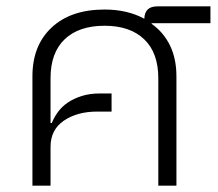

<svg xmlns="http://www.w3.org/2000/svg" viewBox="-20 -584 685 604"><path d="M82 -344Q82 -441 142.5 -497.5Q203 -554 309 -554Q381 -554 434 -525Q435 -564 475 -564H642V-511H457V-509Q495 -482 515 -440.5Q535 -399 535 -344V0H478V-338Q478 -418 433.5 -460.5Q389 -503 309 -503Q228 -503 183.5 -460.5Q139 -418 139 -338V-197H143Q150 -215 162.5 -232Q175 -249 193.5 -261.5Q212 -274 237 -282Q262 -290 295 -290H331V-233H286Q223 -233 181 -204.5Q139 -176 139 -122V0H82Z"/></svg>

Font: IBM Plex Thai Light
Style: Regular
Weight: 300
Designer: Mike Abbink, Paul van der Laan, Pieter van Rosmalen, Ben Mitchell, Mark Frömberg
Foundry: Bold Monday
Version: Version 1.0